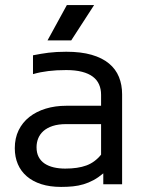

<svg xmlns="http://www.w3.org/2000/svg" viewBox="-20 -736 574 767"><path d="M392.6 -43.5Q373 -26.9 353.5 -16.4Q334 -5.9 313.5 0.2Q293 6.3 271 8.5Q249 10.7 224.1 10.7Q179.7 10.7 145.3 -0.2Q110.8 -11.2 87.2 -31.5Q63.5 -51.8 51.3 -80.3Q39.1 -108.9 39.1 -144Q39.1 -184.1 54.4 -215.6Q69.8 -247.1 97.4 -268.8Q125 -290.5 162.6 -302Q200.2 -313.5 244.6 -313.5H383.8V-357.4Q383.8 -380.4 375.7 -398.7Q367.7 -417 350.8 -429.7Q334 -442.4 307.6 -449.2Q281.2 -456.1 244.6 -456.1Q223.6 -456.1 206.1 -455.1Q188.5 -454.1 172.9 -452.1Q157.2 -450.2 142.3 -447.3Q127.4 -444.3 111.8 -439.9V-515.1Q127.4 -518.1 142.6 -520.8Q157.7 -523.4 173.6 -525.4Q189.5 -527.3 206.8 -528.3Q224.1 -529.3 244.6 -529.3Q303.7 -529.3 345.9 -517.1Q388.2 -504.9 415.3 -482.4Q442.4 -460 455.1 -428.7Q467.8 -397.5 467.8 -359.4V0H392.6ZM383.8 -240.2H244.6Q212.9 -240.2 190.2 -232.7Q167.5 -225.1 153.3 -212.4Q139.2 -199.7 132.6 -183.1Q126 -166.5 126 -147.9Q126 -125 134.5 -108.9Q143.1 -92.8 158.4 -82.5Q173.8 -72.3 194.8 -67.4Q215.8 -62.5 240.7 -62.5Q291 -62.5 325 -75Q358.9 -87.4 383.8 -118.2ZM247.1 -715.8H356L264.6 -574.7H169.9Z"/></svg>

Font: Arian AMU
Style: Regular
Weight: 400
Designer: Ruben Hakobyan (Tarumian)
Foundry: Ruben Hakobyan (Tarumian)
Version: Version 4.003